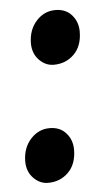

<svg xmlns="http://www.w3.org/2000/svg" viewBox="-44 -533 315 572"><g transform="rotate(-5 114.0 -246.5)"><path d="M62 -409.5Q62.5 -449.5 86 -475.5Q109.5 -501.5 143 -501.5Q174 -501.5 192 -481Q210 -460.5 210 -431.5Q210 -388.5 185.5 -364Q161 -339.5 124.5 -339.5Q100 -339.5 81 -359Q62 -378.5 62 -409.5ZM14.5 -60.5Q15 -100.5 38.5 -126.5Q62 -152.5 95.5 -152.5Q126.5 -152.5 144.5 -132Q162.5 -111.5 162.5 -82.5Q162.5 -39.5 138 -15Q113.5 9.5 77 9.5Q52.5 9.5 33.5 -10Q14.5 -29.5 14.5 -60.5Z"/></g></svg>

Font: Merriweather 96pt Black
Style: Italic
Weight: 900
Italic angle: -7.8°
Version: Version 2.101